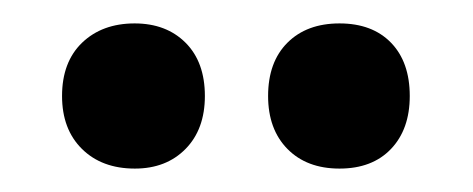

<svg xmlns="http://www.w3.org/2000/svg" viewBox="-20 -625 404 164"><path d="M155 -543Q155 -514.6 138.5 -497.8Q122 -481 95.2 -481Q67 -481 50 -497.8Q33 -514.6 33 -543Q33 -572 50.1 -588.5Q67.3 -605 95 -605Q122 -605 138.5 -588.5Q155 -572 155 -543ZM330 -543Q330 -514.6 314 -497.8Q298 -481 270 -481Q242 -481 225.5 -497.8Q209 -514.6 209 -543Q209 -572 225.5 -588.5Q242 -605 270 -605Q298 -605 314 -588.5Q330 -572 330 -543Z"/></svg>

Font: Rasa
Style: Regular
Weight: 400
Designer: Anna Giedrys (Yrsa+Rasa design), David Brezina (Yrsa art-direction, Rasa art-direction, design)
Foundry: Rosetta Type Foundry
Version: Version 2.004